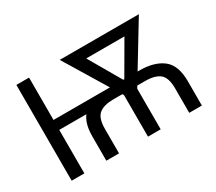

<svg xmlns="http://www.w3.org/2000/svg" viewBox="-130 -972 1386 1234"><g transform="rotate(-30 563.5 -355.5)"><path d="M617.2 -396.5V-322.8H171.4V-396.5ZM183.6 -710.9V0H89.4V-710.9ZM440.9 0H346.7V-180.7Q346.7 -298.8 409.4 -347.4Q472.2 -396 583 -396H818.8Q930.7 -396 993.2 -347.4Q1055.7 -298.8 1055.7 -180.7V0H961.9V-180.7Q961.9 -261.2 926.8 -290Q891.6 -318.8 818.8 -318.8H583Q511.7 -318.8 476.3 -290Q440.9 -261.2 440.9 -180.7ZM902.3 -710.9V-633.8H511.7V-710.9ZM673.8 -335.9 891.6 -710.9H998.5L747.6 -297.9H688.5ZM518.6 -710.9 737.8 -332.5 721.2 -297.9H662.1L411.1 -710.9ZM750 -381.3V0H655.8V-381.3Z"/></g></svg>

Font: RobotoDEMO
Style: Regular
Weight: 400
Designer: Christian Robertson
Foundry: Google
Version: Version 2.136